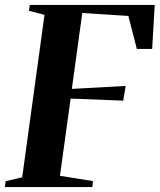

<svg xmlns="http://www.w3.org/2000/svg" viewBox="-36 -763 651 783"><path d="M-16 0 -13 -24 54.5 -40 145.5 -702.5 82 -719 85.5 -743H595L584.5 -563.5H522L487.5 -698L299.5 -710L257 -400.5L476.5 -412.5L466.5 -352.5L252 -361L208.5 -46L343 -24.5L340.5 0Z"/></svg>

Font: Merriweather 120pt
Style: Bold Italic
Weight: 700
Italic angle: -7.8°
Version: Version 2.101